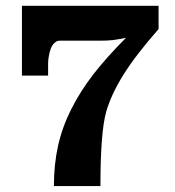

<svg xmlns="http://www.w3.org/2000/svg" viewBox="-20 -625 587 645"><path d="M53.7 -605.5H512.7V-527.3Q436.8 -441.2 395.3 -374.9Q353.8 -308.6 336.9 -250Q317.4 -181.4 317.4 0H161.1Q161.1 -72.3 175 -135.1Q189 -198 219.4 -258.4Q249.8 -318.8 294.2 -376.1Q338.6 -433.3 403.3 -498Q377.2 -492.7 360.2 -490.5Q343.3 -488.3 317.4 -488.3H180.7Q170.4 -488.3 162.4 -480.3Q154.3 -472.4 150 -460Q145.8 -447.5 143.7 -434.8Q141.6 -422.1 141.6 -410.2V-371.1H53.7Z"/></svg>

Font: Orelega One
Style: Regular
Weight: 400
Version: Version 1.1 ; ttfautohint (v1.8.3)